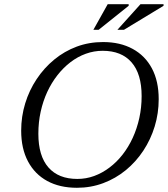

<svg xmlns="http://www.w3.org/2000/svg" viewBox="-20 -881 796 911"><path d="M162 -246.5Q162 -141 209.8 -86.5Q257.5 -32 347 -32Q388.5 -32 426.8 -46Q465 -60 499.2 -85.8Q533.5 -111.5 561.5 -147.2Q589.5 -183 609.8 -227Q630 -271 641 -321Q652 -371 652 -425Q652 -530.5 604.2 -585.2Q556.5 -640 467 -640Q426 -640 387.2 -626Q348.5 -612 314.5 -586Q280.5 -560 252.5 -524.2Q224.5 -488.5 204.2 -444.8Q184 -401 173 -351Q162 -301 162 -246.5ZM733 -410.5Q733 -343.5 714 -281.2Q695 -219 660 -166Q625 -113 576.8 -73.5Q528.5 -34 469.8 -12Q411 10 345 10Q263.5 10 204.2 -22.2Q145 -54.5 112.8 -115.2Q80.5 -176 80.5 -261Q80.5 -328 99.5 -390.2Q118.5 -452.5 153.8 -505.5Q189 -558.5 237.2 -598.2Q285.5 -638 344 -659.8Q402.5 -681.5 469 -681.5Q550 -681.5 609.2 -649.2Q668.5 -617 700.8 -556.5Q733 -496 733 -410.5ZM537 -739.5 646.5 -861H756V-853.5L568 -739.5ZM423 -739.5 491 -861H590.5V-853.5L448 -739.5Z"/></svg>

Font: Newsreader 20pt
Style: Italic
Weight: 400
Italic angle: -17°
Version: Version 1.003